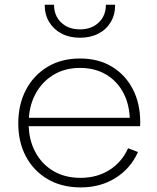

<svg xmlns="http://www.w3.org/2000/svg" viewBox="-20 -786 666 814"><path d="M322 8.5Q242 8.5 182.5 -26.2Q123 -61 90.2 -122Q57.5 -183 57.5 -263Q57.5 -343.5 90.2 -405.5Q123 -467.5 181.8 -502.8Q240.5 -538 319 -538Q397 -538 454.2 -503.5Q511.5 -469 543 -408.2Q574.5 -347.5 574.5 -268Q574.5 -262.5 574.2 -258.2Q574 -254 574 -251H530Q530.5 -255.5 530.5 -260.5Q530.5 -265.5 530.5 -271.5Q530.5 -338 504.8 -389Q479 -440 431.5 -469Q384 -498 319 -498Q254.5 -498 205.5 -468Q156.5 -438 129 -385Q101.5 -332 101.5 -263Q101.5 -195 129 -142.8Q156.5 -90.5 205.8 -61.2Q255 -32 321.5 -32Q391.5 -32 444.2 -65.5Q497 -99 523 -157.5L565 -141.5Q534 -72 470.2 -31.8Q406.5 8.5 322 8.5ZM85 -251V-286.5H560L572.5 -251ZM468 -766Q468.5 -724.5 449.8 -692.8Q431 -661 397.2 -643.5Q363.5 -626 319 -626Q274.5 -626 240.8 -643.8Q207 -661.5 188.2 -693Q169.5 -724.5 169.5 -766H209Q209 -719.5 239.5 -690.5Q270 -661.5 319 -661.5Q368 -661.5 398.5 -690.5Q429 -719.5 429 -766Z"/></svg>

Font: Hepta Slab ExtraLight Light
Style: Regular
Weight: 300
Version: Version 1.100